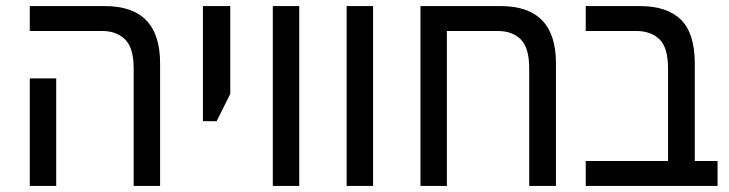

<svg xmlns="http://www.w3.org/2000/svg" viewBox="-20 -612 2400 632"><path d="M420 0V-387Q420 -454 392 -482Q364 -510 316 -510H78V-592H325Q507 -592 507 -404V0ZM78 0V-354H165V0Z M648 -213V-592H738V-303L693 -213Z M878 0V-592H965V0Z M1121 0V-592H1208V0Z M1628 -592Q1810 -592 1810 -404V0H1722V-387Q1722 -454 1694.5 -482Q1667 -510 1618 -510H1451V0H1364V-592Z M1908 0V-82H2179V-385Q2179 -456 2150.5 -483Q2122 -510 2074 -510H1908V-592H2086Q2176 -592 2221.5 -547Q2267 -502 2267 -403V-82H2342V0Z"/></svg>

Font: Noto Sans Hebrew SemiCondensed
Style: Regular
Weight: 400
Width: 4
Designer: Monotype Design Team
Foundry: Monotype Imaging Inc.
Version: Version 2.004; ttfautohint (v1.8.4.7-5d5b)